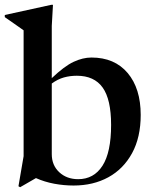

<svg xmlns="http://www.w3.org/2000/svg" viewBox="-27 -763 642 801"><path d="M280 11Q239.5 11 199.2 3.5Q159 -4 123 -20L57 18L50 14L71.5 -111.5V-636.5Q62 -643.5 42.2 -657.2Q22.5 -671 -7 -691.5V-700.5L187 -743H194L189 -655V-437Q241.5 -487 280 -505Q318.5 -523 354.5 -523Q451 -523 505.5 -458.5Q560 -394 560 -283.5Q560 -190 524 -124Q488 -58 425 -23.5Q362 11 280 11ZM189 -120Q189 -73.5 220.2 -44.5Q251.5 -15.5 299 -15.5Q364.5 -15.5 400.5 -71.5Q436.5 -127.5 436.5 -242Q436.5 -348.5 401.2 -397.8Q366 -447 293.5 -447Q265 -447 239.2 -439.8Q213.5 -432.5 189 -414.5Z"/></svg>

Font: Newsreader 72pt Medium
Style: Regular
Weight: 500
Designer: Hugues Gentile
Foundry: Production Type
Version: Version 1.003; ttfautohint (v1.8.3)